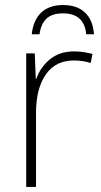

<svg xmlns="http://www.w3.org/2000/svg" viewBox="-20 -742 402 762"><path d="M275 -538Q295 -538 313 -535Q331 -532 347 -528L340 -492Q309 -502 273 -502Q200 -502 161.5 -446Q123 -390 123 -295V0H84V-530H118L122 -429H124Q140 -475 178 -506.5Q216 -538 275 -538ZM230 -722Q286 -722 317.5 -692Q349 -662 353 -606H322Q319 -646 296 -667.5Q273 -689 230 -689Q186 -689 164 -667.5Q142 -646 137 -606H106Q112 -662 143.5 -692Q175 -722 230 -722Z"/></svg>

Font: Noto Sans Disp ExtLt
Style: Regular
Weight: 200
Designer: Monotype Design Team
Foundry: Monotype Imaging Inc.
Version: Version 2.000;GOOG;noto-source:20170915:90ef993387c0